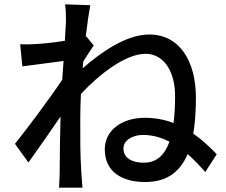

<svg xmlns="http://www.w3.org/2000/svg" viewBox="-20 -821 1040 885"><path d="M284 -720 279 -633C231 -625 179 -620 148 -618C119 -616 98 -616 73 -617L83 -515L273 -540L267 -454C213 -372 105 -228 49 -158L111 -72C153 -130 212 -215 259 -284C256 -173 256 -116 255 -22C255 -6 253 26 252 44H360C358 23 356 -6 355 -24C349 -115 350 -186 350 -273C350 -308 351 -347 353 -388C439 -480 559 -573 651 -573C732 -573 787 -496 787 -379C787 -334 785 -292 780 -254C738 -270 694 -278 648 -278C537 -278 463 -217 463 -133C463 -26 546 18 649 18C750 18 810 -29 845 -111C872 -87 899 -59 926 -28L979 -110C943 -148 907 -180 871 -205C879 -254 883 -309 883 -370C883 -542 806 -662 668 -662C561 -662 444 -579 361 -506L364 -538C380 -563 399 -593 412 -611L378 -653L375 -652C383 -718 391 -771 396 -797L280 -801C284 -774 284 -746 284 -720ZM761 -168C740 -108 703 -71 643 -71C592 -71 549 -90 549 -137C549 -175 592 -199 639 -199C682 -199 722 -188 761 -168Z"/></svg>

Font: Noto Sans CJK SC Medium
Style: Regular
Weight: 500
Designer: Ryoko NISHIZUKA 西塚涼子 (kana, bopomofo & ideographs); Paul D. Hunt (Latin, Greek & Cyrillic); Sandoll Communications 산돌커뮤니
Foundry: Adobe
Version: Version 2.004;hotconv 1.0.118;makeotfexe 2.5.65603